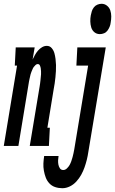

<svg xmlns="http://www.w3.org/2000/svg" viewBox="-65 -770 607 1013"><path d="M-45 0 25 -424H13L18 -520H118L107 -456Q113 -468 119.5 -480Q126 -492 135.5 -503Q145 -514 157 -521Q169 -528 182 -528Q198 -528 208 -516Q218 -504 222 -489.5Q226 -475 228 -459Q230 -443 230.5 -427Q231 -411 230 -395Q229 -379 227.5 -362.5Q226 -346 223.5 -330Q221 -314 218 -298L185 -96H198L193 0H92L144 -313Q145 -321 146.5 -329.5Q148 -338 148.5 -346Q149 -354 150 -362Q151 -370 151.5 -378Q152 -386 151.5 -394Q151 -402 150 -409.5Q149 -417 145.5 -424.5Q142 -432 134 -432Q128 -432 122.5 -427Q117 -422 113 -416.5Q109 -411 106.5 -404.5Q104 -398 101 -391.5Q98 -385 96.5 -378.5Q95 -372 93.5 -365.5Q92 -359 90.5 -352.5Q89 -346 88 -340L32 0ZM462 -590Q445 -590 433 -600Q421 -610 416.5 -625Q412 -640 411.5 -656.5Q411 -673 414 -689Q416 -700 419.5 -711Q423 -722 430.5 -731.5Q438 -741 449 -745.5Q460 -750 471 -750Q487 -750 499.5 -740Q512 -730 517 -715Q522 -700 522 -683.5Q522 -667 519 -651Q518 -640 513.5 -629Q509 -618 502 -608.5Q495 -599 484 -594.5Q473 -590 462 -590ZM264 223Q244 223 226 217Q208 211 195.5 197.5Q183 184 176.5 167Q170 150 166.5 130.5Q163 111 164 92Q165 73 168 53H244Q242 64 241.5 75.5Q241 87 243 98Q245 109 251 118Q257 127 269 127Q279 127 288 118.5Q297 110 302.5 100Q308 90 311.5 79.5Q315 69 318 58.5Q321 48 323 37.5Q325 27 327 17L400 -424H338L343 -520H493L401 32Q398 53 393 73Q388 93 381 113Q374 133 363.5 152Q353 171 338 187.5Q323 204 303.5 213.5Q284 223 264 223Z"/></svg>

Font: Iosevka Curly Slab
Style: Bold Italic
Weight: 700
Italic angle: -9°
Monospace: yes
Designer: Belleve Invis
Foundry: Belleve Invis
Version: Version 22.1.2; ttfautohint (v1.8.4)